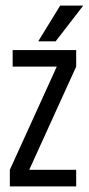

<svg xmlns="http://www.w3.org/2000/svg" viewBox="-20 -663 316 683"><path d="M251 -485V-426H25V-485ZM182 -426H251L84 -59H15ZM251 -59V0H15V-59ZM116 -516 194 -643H276L178 -516Z"/></svg>

Font: Teko Variable Light
Style: Regular
Weight: 300
Designer: Manushi Parikh, Jonny Pinhorn
Foundry: Indian Type Foundry
Version: Version 3.000